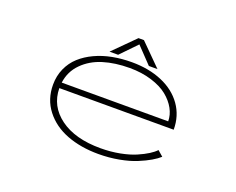

<svg xmlns="http://www.w3.org/2000/svg" viewBox="-106 -830 1262 1027"><g transform="rotate(20 525.0 -317.0)"><path d="M674.5 -524H625.5L538.5 -615L450.5 -524H401.5L522.5 -645H553.5ZM859 -92Q842 -76.5 814 -60Q786 -43.5 745.5 -26.8Q705 -10 648.8 0.5Q592.5 11 532 11Q432 11 352.5 -19.2Q273 -49.5 225.5 -110.8Q178 -172 178 -255Q178 -305.5 197 -347.8Q216 -390 249 -420Q282 -450 327 -471Q372 -492 424.2 -502Q476.5 -512 534 -512Q631 -512 706.5 -480Q782 -448 824.5 -388Q867 -328 867 -249H216Q217 -147 302 -84.5Q387 -22 532 -22Q589.5 -22 641.5 -32Q693.5 -42 729.8 -57.8Q766 -73.5 790 -88.8Q814 -104 828 -119ZM534 -479Q451 -479 384.2 -458.5Q317.5 -438 272 -392.2Q226.5 -346.5 218 -281H824Q824 -317.5 805 -352.2Q786 -387 750.8 -415.5Q715.5 -444 659 -461.5Q602.5 -479 534 -479Z"/></g></svg>

Font: League Mono Extended Thin
Style: Regular
Weight: 100
Width: 9
Designer: Tyler Finck
Foundry: The League of Moveable Type / Tyler Finck
Version: Version 2.210